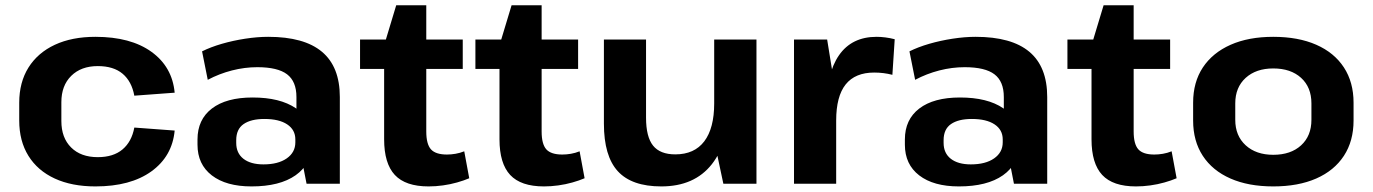

<svg xmlns="http://www.w3.org/2000/svg" viewBox="-20 -688 5140 719"><path d="M337.4 10.1Q249 10.1 184.9 -19.5Q120.8 -49.1 86.4 -104.5Q52 -159.9 52 -236.6V-303.4Q52 -379.6 86.6 -435Q121.3 -490.4 185.4 -520.3Q249.4 -550.1 337.4 -550.1Q469.3 -550.1 547.2 -493.9Q625.1 -437.7 634.1 -340.9L483 -329.7Q473.1 -383.3 439.1 -411.9Q405.1 -440.5 346.2 -440.5Q283.7 -440.5 246.8 -404Q209.8 -367.5 209.8 -305.4V-234.6Q209.8 -172 246.3 -135.8Q282.7 -99.5 346.2 -99.5Q404.2 -99.5 438.6 -128.3Q473.1 -157.2 483 -210.3L634.1 -199.1Q625.1 -102.8 547 -46.3Q468.8 10.1 337.4 10.1Z M1090.1 -194.1V-324.7Q1090.1 -383 1055.1 -409.7Q1020.1 -436.4 943.6 -436.4Q896.1 -436.4 848.6 -424.2Q801.1 -412 758 -389.1L736.7 -495.7Q768.4 -511.6 810.6 -523.9Q852.8 -536.1 898.3 -543.1Q943.8 -550.1 984.4 -550.1Q1119 -550.1 1185.8 -494Q1252.6 -437.9 1252.6 -324.7V0H1128ZM921.8 10.1Q827 10.1 773.3 -31.2Q719.6 -72.5 719.6 -146.1V-165.7Q719.6 -240.3 773.5 -281.6Q827.5 -322.9 925.8 -322.9Q1028.6 -322.9 1087.5 -282.9Q1146.4 -242.8 1146.4 -169.2V-148.1Q1146.4 -73.5 1087 -31.7Q1027.6 10.1 921.8 10.1ZM966.6 -72.4Q1021.6 -72.4 1053.8 -94.9Q1086 -117.4 1086 -155V-165.8Q1086 -201.9 1055.5 -222.2Q1025.1 -242.5 970.1 -242.5Q920.1 -242.5 892.3 -223.4Q864.6 -204.3 864.6 -162.9V-153Q864.6 -114.5 891.6 -93.4Q918.6 -72.4 966.6 -72.4Z M1585 10.1Q1498.5 10.1 1458.5 -32.9Q1418.5 -75.9 1418.5 -166.4V-518.4L1463.8 -668.4H1576.3V-195.8Q1576.3 -148.4 1593.8 -128.8Q1611.3 -109.3 1653.7 -109.3Q1669.3 -109.3 1685.8 -112.1Q1702.4 -114.9 1718.5 -121.4L1737.2 -20.5Q1716.9 -11.8 1691.6 -4.7Q1666.2 2.5 1638.8 6.3Q1611.4 10.1 1585 10.1ZM1328.3 -540H1712.9V-429.8H1328.3Z M2017 10.1Q1930.5 10.1 1890.5 -32.9Q1850.5 -75.9 1850.5 -166.4V-518.4L1895.8 -668.4H2008.3V-195.8Q2008.3 -148.4 2025.8 -128.8Q2043.3 -109.3 2085.7 -109.3Q2101.3 -109.3 2117.8 -112.1Q2134.4 -114.9 2150.5 -121.4L2169.2 -20.5Q2148.9 -11.8 2123.6 -4.7Q2098.2 2.5 2070.8 6.3Q2043.4 10.1 2017 10.1ZM1760.3 -540H2144.9V-429.8H1760.3Z M2399.3 -247.2Q2399.3 -175.5 2425.6 -142.7Q2451.9 -109.9 2508.9 -109.9Q2580.3 -109.9 2617.4 -158.8Q2654.5 -207.8 2654.5 -300.7L2711.3 -382.7V-312.6Q2711.3 -156.5 2645.8 -73.2Q2580.3 10.1 2456.4 10.1Q2345.7 10.1 2293.6 -46.8Q2241.5 -103.7 2241.5 -225V-540H2399.3ZM2812.8 0H2688.8L2654.5 -161.4V-540H2812.8Z M2953.4 -540H3077.5L3111.3 -331.1V0H2953.4ZM3073.9 -277.7Q3073.9 -412.2 3121.9 -481.1Q3169.8 -550.1 3262.4 -550.1Q3278.9 -550.1 3296.2 -547.8Q3313.4 -545.6 3330.5 -541.1L3321.8 -407.8Q3289.2 -416.3 3253.7 -416.3Q3182.4 -416.3 3146.8 -371.8Q3111.3 -327.2 3111.3 -236.6Z M3739.1 -194.1V-324.7Q3739.1 -383 3704.1 -409.7Q3669.1 -436.4 3592.6 -436.4Q3545.1 -436.4 3497.6 -424.2Q3450.1 -412 3407 -389.1L3385.7 -495.7Q3417.4 -511.6 3459.6 -523.9Q3501.8 -536.1 3547.3 -543.1Q3592.8 -550.1 3633.4 -550.1Q3768 -550.1 3834.8 -494Q3901.6 -437.9 3901.6 -324.7V0H3777ZM3570.8 10.1Q3476 10.1 3422.3 -31.2Q3368.6 -72.5 3368.6 -146.1V-165.7Q3368.6 -240.3 3422.5 -281.6Q3476.5 -322.9 3574.8 -322.9Q3677.6 -322.9 3736.5 -282.9Q3795.4 -242.8 3795.4 -169.2V-148.1Q3795.4 -73.5 3736 -31.7Q3676.6 10.1 3570.8 10.1ZM3615.6 -72.4Q3670.6 -72.4 3702.8 -94.9Q3735 -117.4 3735 -155V-165.8Q3735 -201.9 3704.5 -222.2Q3674.1 -242.5 3619.1 -242.5Q3569.1 -242.5 3541.3 -223.4Q3513.6 -204.3 3513.6 -162.9V-153Q3513.6 -114.5 3540.6 -93.4Q3567.6 -72.4 3615.6 -72.4Z M4234 10.1Q4147.5 10.1 4107.5 -32.9Q4067.5 -75.9 4067.5 -166.4V-518.4L4112.8 -668.4H4225.3V-195.8Q4225.3 -148.4 4242.8 -128.8Q4260.3 -109.3 4302.7 -109.3Q4318.3 -109.3 4334.8 -112.1Q4351.4 -114.9 4367.5 -121.4L4386.2 -20.5Q4365.9 -11.8 4340.6 -4.7Q4315.2 2.5 4287.8 6.3Q4260.4 10.1 4234 10.1ZM3977.3 -540H4361.9V-429.8H3977.3Z M4748.1 10.1Q4655.1 10.1 4587.8 -19.5Q4520.4 -49.1 4484.2 -104.5Q4448 -159.9 4448 -236.6V-303.4Q4448 -380.1 4484.4 -435.3Q4520.9 -490.4 4588.3 -520.3Q4655.6 -550.1 4748.1 -550.1Q4841.6 -550.1 4909 -520.5Q4976.4 -490.9 5012.6 -435.5Q5048.8 -380.1 5048.8 -303.4V-236.6Q5048.8 -159.9 5012.6 -104.5Q4976.4 -49.1 4909 -19.5Q4841.6 10.1 4748.1 10.1ZM4748.1 -108.3Q4813.6 -108.3 4852.3 -143.7Q4891 -179.2 4891 -239.2V-300.8Q4891 -361.3 4852.3 -396.5Q4813.6 -431.7 4748.1 -431.7Q4683.7 -431.7 4644.7 -396.3Q4605.8 -360.8 4605.8 -300.8V-239.2Q4605.8 -179.7 4644.7 -144Q4683.7 -108.3 4748.1 -108.3Z"/></svg>

Font: Pathway Extreme 8pt Thin
Style: Regular
Weight: 100
Designer: Eduardo Rodriguez Tunni
Foundry: Eduardo Rodriguez Tunni
Version: Version 1.000